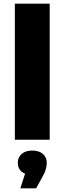

<svg xmlns="http://www.w3.org/2000/svg" viewBox="-20 -762 353 1047"><path d="M61 0V-742H251V0ZM91 265 135 128 156 191Q117 191 97 173.5Q77 156 77 126Q77 96 98 77.5Q119 59 156 59Q193 59 214 77.5Q235 96 235 126Q235 139 231 156.5Q227 174 214 198L177 265Z"/></svg>

Font: Montserrat Thin ExtraBold
Style: Regular
Weight: 800
Version: Version 9.000